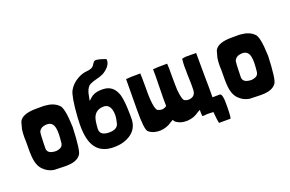

<svg xmlns="http://www.w3.org/2000/svg" viewBox="-102 -1093 2375 1572"><g transform="rotate(-20 1085.5 -307.0)"><path d="M62 -456Q89 -514 212 -514Q225 -513 251 -514Q276 -515 290 -513Q362 -508 401 -470Q436 -447 442 -272Q434 -61 410 -37Q381 4 306 9Q281 11 240 9L178 7Q127 -2 92 -37Q47 -77 43 -172Q41 -197 42 -252Q43 -302 41 -325Q41 -366 46 -397ZM178 -318Q175 -294 174 -255Q173 -205 172 -188Q170 -146 215 -136Q255 -126 287 -143Q304 -151 310 -176Q320 -266 313 -302Q302 -379 221 -360Q200 -354 187 -338Q181 -333 178 -318Z M792 -174Q779 -123 697 -127Q625 -132 630 -191Q634 -258 646 -286Q669 -339 732 -342Q784 -344 798 -288Q809 -245 796 -193ZM507 -336Q496 -189 527 -110Q567 -10 680 -1Q775 5 839 -33Q912 -75 918 -160Q919 -172 918 -179V-203Q917 -327 901 -380Q872 -472 787 -477Q723 -481 685 -457Q673 -449 661 -437Q650 -426 646 -424L651 -450Q663 -532 700 -552Q721 -563 759 -573Q796 -581 813 -591Q808 -588 809 -588Q810 -588 815 -591Q830 -598 845 -610Q897 -650 893 -697Q893 -700 851 -713Q808 -725 797 -720Q787 -716 768 -686Q754 -664 701 -660Q665 -657 624 -634Q571 -604 544 -555Q519 -508 507 -336Z M1601 -108Q1602 -181 1600 -304Q1599 -441 1599 -495Q1574 -494 1530 -495Q1501 -497 1475 -489V-485Q1469 -437 1472 -353Q1476 -256 1474 -218Q1471 -171 1433 -160Q1404 -152 1379 -164Q1379 -165 1377 -165Q1376 -166 1375 -166Q1358 -180 1350 -263Q1348 -299 1348 -383Q1349 -464 1346 -494Q1249 -494 1222 -490Q1224 -448 1221 -339Q1218 -220 1220 -171Q1185 -145 1145 -164Q1144 -165 1143 -165Q1141 -166 1141 -166Q1123 -179 1116 -263Q1113 -299 1114 -383Q1114 -464 1112 -494Q1014 -494 987 -490Q988 -481 985 -223Q983 -52 1008 -29Q1048 4 1108 2Q1165 -1 1209 -33L1232 -46Q1237 -35 1242 -29Q1282 4 1343 2Q1400 -1 1443 -33Q1446 -35 1468 -47Q1468 -43 1468 -22Q1468 -8 1470 6Q1470 12 1516 6Q1571 8 1566 8L1567 9V12Q1573 82 1579 107H1678Q1687 107 1688 -1Q1690 -110 1664 -109Q1618 -108 1601 -108Z M1765 -456Q1792 -514 1915 -514Q1928 -513 1954 -514Q1979 -515 1993 -513Q2065 -508 2104 -470Q2139 -447 2145 -272Q2137 -61 2113 -37Q2084 4 2009 9Q1984 11 1943 9L1881 7Q1830 -2 1795 -37Q1750 -77 1746 -172Q1744 -197 1745 -252Q1746 -302 1744 -325Q1744 -366 1749 -397ZM1881 -318Q1878 -294 1877 -255Q1876 -205 1875 -188Q1873 -146 1918 -136Q1958 -126 1990 -143Q2007 -151 2013 -176Q2023 -266 2016 -302Q2005 -379 1924 -360Q1903 -354 1890 -338Q1884 -333 1881 -318Z"/></g></svg>

Font: Londrina Solid
Style: Regular
Weight: 400
Designer: Marcelo Magalhaes
Foundry: Marcelo Magalh„es
Version: Version 1.001 2011